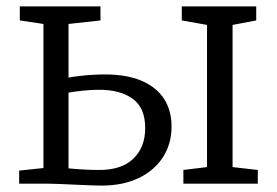

<svg xmlns="http://www.w3.org/2000/svg" viewBox="-20 -575 867 601"><path d="M554 0V-43L628 -52V-497L549 -511V-555H782V-511L708 -497V-52L787 -43V0ZM40 0V-41L116 -49V-500L42 -511V-555H294.5V-511L194.5 -500V-332Q209.5 -335 228.8 -337.2Q248 -339.5 268.8 -340.8Q289.5 -342 308.5 -342Q377 -342 423.5 -322Q470 -302 493.5 -265.5Q517 -229 517 -179Q517 -125 490.2 -83.2Q463.5 -41.5 414.2 -17.8Q365 6 297.5 6Q283 6 260.5 5Q238 4 213.5 3Q189 2 167.8 1Q146.5 0 133.5 0ZM291.5 -43Q361 -43 397.8 -78.8Q434.5 -114.5 434.5 -174Q434.5 -237 395.8 -265.5Q357 -294 290.5 -294Q266.5 -294 240 -291.2Q213.5 -288.5 194.5 -285V-48Q214 -46 239.2 -44.5Q264.5 -43 291.5 -43Z"/></svg>

Font: Merriweather Light
Style: Regular
Weight: 300
Designer: Eben Sorkin
Foundry: Eben Sorkin
Version: Version 2.100